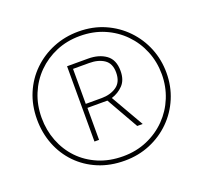

<svg xmlns="http://www.w3.org/2000/svg" viewBox="-125 -868 1082 1021"><g transform="rotate(-20 415.5 -357.0)"><path d="M415 8Q333 8 266 -20Q199 -48 150.5 -98Q102 -148 76 -214.5Q50 -281 50 -357Q50 -437 78 -503.5Q106 -570 156.5 -619Q207 -668 273.5 -695Q340 -722 416 -722Q497 -722 564 -692.5Q631 -663 680 -612Q729 -561 755.5 -495.5Q782 -430 782 -356Q782 -280 754 -213.5Q726 -147 676 -97.5Q626 -48 559.5 -20Q493 8 415 8ZM415 -17Q489 -17 551.5 -44Q614 -71 660 -118Q706 -165 731 -226.5Q756 -288 756 -357Q756 -427 731 -488.5Q706 -550 660 -597Q614 -644 552 -670.5Q490 -697 415 -697Q342 -697 280.5 -671Q219 -645 173 -599Q127 -553 101.5 -491Q76 -429 76 -357Q76 -287 100 -225Q124 -163 168.5 -116.5Q213 -70 275.5 -43.5Q338 -17 415 -17ZM297 -143V-569H416Q477 -569 516.5 -540.5Q556 -512 556 -449Q556 -398 529 -369.5Q502 -341 463 -329L570 -143H539L436 -324H323V-143ZM411 -347Q462 -347 496.5 -371Q531 -395 531 -449Q531 -500 498 -522.5Q465 -545 413 -545H322V-347Z"/></g></svg>

Font: Noto Sans Kannada SemiCondensed Thin
Style: Regular
Weight: 100
Width: 4
Designer: Jelle Bosma - Monotype Design Team
Foundry: Monotype Imaging Inc.
Version: Version 2.005; ttfautohint (v1.8.4.7-5d5b)